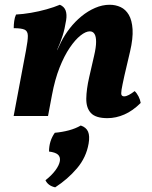

<svg xmlns="http://www.w3.org/2000/svg" viewBox="-20 -487 636 806"><path d="M37.3 0 89.2 -275.9Q97.1 -317.1 96.9 -336.8Q96.6 -356.6 83.1 -362.6Q69.6 -368.7 37.6 -368.7Q37.6 -383.3 39.7 -398.8Q41.7 -414.3 47.3 -426Q76.4 -427.5 109.9 -433.2Q143.5 -438.9 175.4 -447.9Q207.4 -456.9 231.3 -467Q249.4 -459.4 255.5 -442.9Q261.5 -426.3 257.6 -402Q251.7 -364.7 242.9 -337.3Q234.2 -309.8 220 -278L198.2 -88.2L181.6 0ZM440.3 -467Q465.2 -467 486.3 -457.2Q507.5 -447.3 520.7 -424.8Q534 -402.2 536.5 -364.2Q538.9 -326.2 526 -270.8L502.2 -169.2Q493.3 -128.9 490.3 -110.7Q487.3 -92.5 490.6 -87.5Q493.9 -82.5 501.3 -82.5Q509.7 -82.5 521.3 -88.6Q532.8 -94.7 545.3 -104.6Q554.4 -96.1 561.5 -82.3Q568.6 -68.5 570.6 -54.9Q537.6 -21.9 502.3 -6.5Q467 9 431.1 9Q381.7 9 361.6 -12.6Q341.6 -34.2 342.2 -73Q342.8 -111.9 354.3 -162.4L375.1 -253.2Q383.4 -288.6 383.4 -311.2Q383.5 -333.7 376.7 -344.5Q370 -355.4 356.9 -355.4Q340 -355.4 317.9 -337.9Q295.8 -320.5 272.7 -286.5Q249.6 -252.6 229.9 -202.8Q210.3 -153 198.2 -88.2L194.9 -223.7L236.6 -311Q251.2 -340.2 273 -368.2Q294.8 -396.3 321.9 -418.5Q348.9 -440.7 379.3 -453.8Q409.6 -467 440.3 -467ZM211.7 299.4Q181.7 292.9 170.9 269.6Q196.4 249.7 212.4 228.3Q228.4 206.8 231.4 188.8Q233.9 171.2 222.8 161.7Q211.6 152.2 185.8 149.2Q185.9 104.2 210.1 70.4Q242 67.5 269.7 60Q297.4 52.5 319.1 39.9Q341.8 47.4 349.7 65.7Q357.5 84 352 115.7Q342 174 303.2 219.6Q264.5 265.2 211.7 299.4Z"/></svg>

Font: Vollkorn
Style: Italic
Weight: 400
Italic angle: -11°
Designer: Friedrich Althausen
Foundry: Friedrich Althausen
Version: Version 5.001